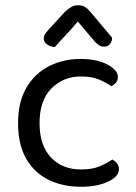

<svg xmlns="http://www.w3.org/2000/svg" viewBox="-20 -700 518 733"><path d="M289 -408Q221 -408 176 -362Q131 -316 131 -230Q131 -145 174.5 -99Q218 -53 289 -53Q331 -53 359 -64.5Q387 -76 409 -91Q420 -85 427 -76Q434 -67 434 -54Q434 -26 392.5 -6.5Q351 13 289 13Q220 13 165.5 -13.5Q111 -40 80 -94Q49 -148 49 -230Q49 -311 81 -365.5Q113 -420 167.5 -447.5Q222 -475 287 -475Q349 -475 389.5 -454Q430 -433 430 -406Q430 -394 423 -385Q416 -376 405 -371Q383 -386 356.5 -397Q330 -408 289 -408ZM342 -541 277 -618Q254 -590 231.5 -566.5Q209 -543 189 -520Q171 -522 159 -531Q147 -540 147 -553Q147 -564 153.5 -572.5Q160 -581 169 -591L230 -657Q243 -668 253.5 -674Q264 -680 277 -680Q293 -680 303.5 -674Q314 -668 324 -656L408 -556Q408 -543 400.5 -532.5Q393 -522 377 -522Q365 -522 357.5 -527.5Q350 -533 342 -541Z"/></svg>

Font: Baloo Tamma 2
Style: Regular
Weight: 400
Designer: Divya Kowshik, Shuchita Grover and Ek Type
Foundry: Ek Type
Version: Version 1.700